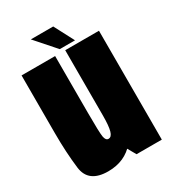

<svg xmlns="http://www.w3.org/2000/svg" viewBox="-179 -818 815 914"><g transform="rotate(-30 229.0 -361.0)"><path d="M300 0H439V-598.5H253.5V-82ZM198 -598.5H13.5V-282Q13.5 -174.5 24.5 -85.5Q35.5 3.5 143.5 3.5Q236 3.5 291 -62.2Q346 -128 346 -227.5L253.5 -240Q253.5 -182.5 246 -156.2Q238.5 -130 221.5 -130Q206.5 -130 202.2 -153.8Q198 -177.5 198 -286.5ZM233.5 -616H317.5L260.5 -725H137.5Z"/></g></svg>

Font: Anybody ExtraCondensed Black
Style: Regular
Weight: 900
Width: 2
Version: Version 1.113;gftools[0.9.25]